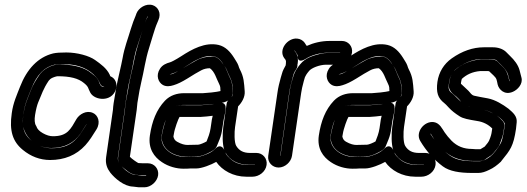

<svg xmlns="http://www.w3.org/2000/svg" viewBox="-20 -693 2238 816"><path d="M349 -166C349 -166 348 -166 348 -165L321 -123C318 -118 312 -112 307 -106C283 -78 250 -63 200 -63C169 -63 141 -73 113 -96C92 -113 82 -131 79 -154C89 -106 136 -64 198 -64C257 -64 295 -87 322 -125C328 -134 349 -169 349 -166ZM356 -391C324 -411 283 -419 231 -419C198 -419 163 -398 147 -374C132 -352 120 -332 113 -314C99 -277 86 -254 79 -204C77 -192 77 -181 77 -170C76 -183 78 -197 80 -212C86 -255 100 -282 112 -313C137 -378 170 -408 211 -418C216 -419 232 -420 255 -420C319 -420 361 -396 387 -367C400 -353 400 -347 407 -334C411 -327 417 -326 424 -323C406 -323 404 -337 400 -347C393 -365 374 -378 356 -391ZM337 -340C358 -323 353 -319 364 -299C382 -266 454 -258 472 -312C480 -336 471 -360 449 -369C448 -370 447 -374 446 -376C433 -403 408 -421 384 -438C359 -456 308 -470 262 -470C237 -470 220 -469 206 -466C141 -450 94 -399 65 -324C52 -290 36 -257 30 -212C19 -137 34 -91 77 -56C111 -28 150 -13 193 -13C253 -13 304 -33 343 -76C361 -96 375 -119 390 -143C409 -174 396 -204 375 -213C347 -226 317 -207 305 -187C280 -144 267 -114 205 -114C192 -114 178 -118 162 -127C146 -136 138 -146 135 -155C135 -156 134 -158 133 -159C127 -168 126 -185 129 -204C133 -229 138 -247 142 -257C158 -294 163 -314 187 -350C191 -355 195 -359 204 -363C216 -368 224 -369 224 -369C279 -369 313 -360 337 -340Z M497 14C499 16 504 20 505 21C534 44 540 51 581 51H601C602 52 601 52 601 52V53H582L557 50H554C547 50 534 46 516 32C508 26 502 19 497 14ZM608 -622 602 -611C595 -595 589 -577 582 -553C571 -515 560 -485 553 -450C544 -401 531 -358 524 -309L514 -257C512 -246 512 -235 511 -226L482 -25C481 -16 482 -6 486 1C482 -6 480 -16 481 -25L510 -226C511 -235 512 -244 513 -254L523 -314C525 -325 528 -343 535 -371C547 -422 549 -455 564 -498C574 -527 592 -587 602 -612L607 -623H608ZM652 52C656 25 636 1 609 1H588C581 1 576 0 568 0C567 0 540 -17 532 -27L561 -226C562 -236 563 -243 564 -256L573 -309C576 -323 578 -333 580 -342C592 -391 598 -440 613 -487C622 -514 637 -571 648 -595L653 -607C667 -638 651 -664 629 -671C600 -680 569 -659 560 -636L556 -625C550 -611 543 -593 536 -570C523 -526 509 -492 501 -446C496 -417 477 -342 473 -314L463 -255C461 -245 461 -235 460 -226L431 -25C427 4 436 24 449 41C468 65 507 99 545 100L570 103H573H594C621 103 648 79 652 52Z M930 -181 937 -215V-216L939 -231C940 -241 937 -259 915 -256C893 -253 893 -250 862 -248L836 -246H772C755 -246 747 -247 738 -245C700 -238 687 -195 677 -158C674 -146 671 -136 669 -124L667 -110V-104C670 -80 682 -61 701 -48C722 -34 748 -27 769 -27L815 -28C831 -28 849 -34 866 -43C879 -50 897 -56 904 -78C905 -80 908 -88 913 -100C919 -115 923 -131 925 -148ZM880 -183V-182L875 -148C872 -127 864 -107 858 -92C850 -87 829 -78 822 -78L776 -77C766 -77 751 -80 732 -91C722 -97 719 -104 717 -113L719 -124C722 -146 738 -189 743 -196H765H830H832L858 -198C868 -199 876 -200 884 -201ZM930 -418C920 -433 906 -453 882 -453C861 -453 835 -448 816 -437C790 -422 790 -423 754 -401C733 -388 718 -380 710 -378C705 -377 702 -377 701 -377C703 -378 704 -378 708 -379C726 -384 746 -395 773 -413C811 -438 853 -462 891 -453C904 -450 918 -440 930 -418ZM1063 7V8C1063 9 1062 8 1061 8H1034C1002 8 977 -1 958 -19C943 -33 941 -37 938 -45C957 -11 993 7 1035 7ZM933 -56C932 -58 919 -87 893 -59C887 -53 875 -44 857 -37C838 -29 824 -27 821 -27H795C787 -27 778 -26 767 -26C717 -26 659 -61 667 -117C674 -163 689 -205 715 -233C722 -241 734 -247 756 -247H837H839L876 -250C908 -253 963 -254 969 -295C970 -305 967 -312 967 -324C967 -338 963 -352 956 -365C947 -383 944 -397 934 -413C946 -396 946 -387 954 -372C965 -351 969 -334 968 -320C968 -314 973 -292 966 -283C956 -269 945 -267 943 -251L929 -153C925 -123 925 -80 933 -56ZM899 -5C924 31 971 58 1027 58H1053C1081 58 1109 37 1113 8C1117 -19 1097 -43 1070 -43H1043C1015 -43 997 -52 984 -73C975 -88 976 -132 979 -153L992 -241C1007 -256 1022 -280 1020 -305C1017 -342 1017 -365 999 -399C997 -403 995 -408 993 -415C989 -426 982 -435 975 -447C958 -474 938 -495 909 -502C852 -515 796 -484 750 -454C725 -438 707 -429 702 -428C687 -424 670 -417 660 -401C641 -372 653 -343 672 -332C686 -324 703 -326 718 -331C735 -336 753 -345 776 -359C813 -382 808 -379 835 -394C846 -400 859 -403 872 -403C893 -388 899 -360 911 -337C918 -323 916 -320 917 -306C910 -304 895 -302 879 -300L843 -297H763C732 -297 703 -288 681 -265C645 -227 626 -178 617 -117C609 -61 635 -26 668 -4C696 15 730 24 760 24C771 24 778 24 789 23H814C838 23 878 7 899 -5Z M1171 -31 1209 -298C1212 -321 1218 -340 1222 -356L1226 -372C1229 -384 1234 -392 1239 -399C1243 -405 1245 -413 1244 -418L1245 -422C1248 -439 1246 -456 1237 -470L1231 -478C1232 -482 1245 -458 1245 -458C1245 -458 1240 -418 1281 -444C1301 -457 1338 -469 1374 -469H1425H1426L1425 -468H1373C1362 -468 1353 -467 1344 -465C1308 -456 1278 -447 1256 -420C1243 -404 1233 -389 1228 -373L1223 -356C1216 -334 1212 -314 1210 -298L1172 -31ZM1221 -31 1260 -298C1262 -311 1265 -327 1271 -348L1276 -365C1278 -370 1283 -379 1294 -392C1304 -404 1338 -418 1366 -418H1418C1445 -418 1472 -442 1476 -469C1480 -496 1460 -519 1433 -519H1381C1346 -519 1313 -511 1284 -498C1283 -499 1281 -501 1280 -503L1275 -511C1268 -521 1256 -528 1243 -529C1203 -533 1162 -482 1188 -446C1193 -439 1197 -439 1195 -422L1194 -415C1189 -406 1181 -392 1178 -379L1173 -362C1168 -344 1162 -321 1159 -298L1120 -31C1116 -4 1137 19 1164 19C1191 19 1217 -4 1221 -31Z M1648 -181 1655 -215V-216L1657 -231C1658 -241 1655 -259 1633 -256C1611 -253 1611 -250 1580 -248L1554 -246H1490C1473 -246 1465 -247 1456 -245C1418 -238 1405 -195 1395 -158C1392 -146 1389 -136 1387 -124L1385 -110V-104C1388 -80 1400 -61 1419 -48C1440 -34 1466 -27 1487 -27L1533 -28C1549 -28 1567 -34 1584 -43C1597 -50 1615 -56 1622 -78C1623 -80 1626 -88 1631 -100C1637 -115 1641 -131 1643 -148ZM1598 -183V-182L1593 -148C1590 -127 1582 -107 1576 -92C1568 -87 1547 -78 1540 -78L1494 -77C1484 -77 1469 -80 1450 -91C1440 -97 1437 -104 1435 -113L1437 -124C1440 -146 1456 -189 1461 -196H1483H1548H1550L1576 -198C1586 -199 1594 -200 1602 -201ZM1648 -418C1638 -433 1624 -453 1600 -453C1579 -453 1553 -448 1534 -437C1508 -422 1508 -423 1472 -401C1451 -388 1436 -380 1428 -378C1423 -377 1420 -377 1419 -377C1421 -378 1422 -378 1426 -379C1444 -384 1464 -395 1491 -413C1529 -438 1571 -462 1609 -453C1622 -450 1636 -440 1648 -418ZM1781 7V8C1781 9 1780 8 1779 8H1752C1720 8 1695 -1 1676 -19C1661 -33 1659 -37 1656 -45C1675 -11 1711 7 1753 7ZM1651 -56C1650 -58 1637 -87 1611 -59C1605 -53 1593 -44 1575 -37C1556 -29 1542 -27 1539 -27H1513C1505 -27 1496 -26 1485 -26C1435 -26 1377 -61 1385 -117C1392 -163 1407 -205 1433 -233C1440 -241 1452 -247 1474 -247H1555H1557L1594 -250C1626 -253 1681 -254 1687 -295C1688 -305 1685 -312 1685 -324C1685 -338 1681 -352 1674 -365C1665 -383 1662 -397 1652 -413C1664 -396 1664 -387 1672 -372C1683 -351 1687 -334 1686 -320C1686 -314 1691 -292 1684 -283C1674 -269 1663 -267 1661 -251L1647 -153C1643 -123 1643 -80 1651 -56ZM1617 -5C1642 31 1689 58 1745 58H1771C1799 58 1827 37 1831 8C1835 -19 1815 -43 1788 -43H1761C1733 -43 1715 -52 1702 -73C1693 -88 1694 -132 1697 -153L1710 -241C1725 -256 1740 -280 1738 -305C1735 -342 1735 -365 1717 -399C1715 -403 1713 -408 1711 -415C1707 -426 1700 -435 1693 -447C1676 -474 1656 -495 1627 -502C1570 -515 1514 -484 1468 -454C1443 -438 1425 -429 1420 -428C1405 -424 1388 -417 1378 -401C1359 -372 1371 -343 1390 -332C1404 -324 1421 -326 1436 -331C1453 -336 1471 -345 1494 -359C1531 -382 1526 -379 1553 -394C1564 -400 1577 -403 1590 -403C1611 -388 1617 -360 1629 -337C1636 -323 1634 -320 1635 -306C1628 -304 1613 -302 1597 -300L1561 -297H1481C1450 -297 1421 -288 1399 -265C1363 -227 1344 -178 1335 -117C1327 -61 1353 -26 1386 -4C1414 15 1448 24 1478 24C1489 24 1496 24 1507 23H1532C1556 23 1596 7 1617 -5Z M1829 -96C1834 -90 1839 -84 1847 -74C1841 -81 1835 -88 1829 -96ZM1940 -260C1927 -271 1912 -288 1902 -296C1884 -309 1885 -320 1889 -345C1893 -373 1905 -391 1925 -405C1961 -430 1995 -442 2029 -442H2067C2084 -442 2091 -436 2092 -435L2110 -417C2127 -401 2136 -387 2139 -376L2146 -349C2145 -348 2146 -348 2145 -348C2145 -348 2144 -350 2144 -352C2138 -378 2133 -394 2115 -411C2106 -419 2100 -426 2097 -429C2086 -441 2070 -441 2056 -441H2027H2024C1979 -437 1939 -420 1908 -390C1897 -379 1892 -361 1890 -346C1888 -333 1885 -322 1893 -309C1903 -292 1916 -288 1931 -271C1935 -266 1937 -263 1940 -260ZM1970 -240C1973 -239 1976 -239 1979 -238C1975 -239 1972 -239 1970 -240ZM2076 -211C2064 -217 2051 -223 2037 -226C2048 -224 2062 -219 2076 -211ZM1826 -100C1821 -107 1814 -116 1810 -123C1809 -124 1810 -124 1810 -125C1811 -125 1811 -124 1813 -121C1818 -113 1822 -106 1826 -100ZM1872 -48C1905 -20 1943 -9 1992 -9H2020C2038 -9 2042 -16 2051 -22C2061 -28 2069 -33 2077 -42C2091 -60 2099 -67 2104 -80C2112 -101 2118 -118 2120 -134C2123 -154 2126 -168 2118 -177C2110 -186 2101 -195 2091 -202C2096 -199 2101 -195 2106 -191C2120 -179 2124 -171 2125 -169C2124 -158 2124 -152 2123 -145C2118 -113 2113 -93 2109 -86C2104 -77 2093 -58 2075 -38C2062 -24 2037 -8 2020 -8H1992C1924 -8 1900 -23 1872 -48ZM1986 -60C1951 -60 1923 -71 1899 -95C1889 -105 1876 -121 1870 -130C1859 -146 1849 -170 1824 -174C1783 -180 1744 -131 1766 -94C1791 -52 1823 -15 1862 14C1890 35 1934 42 1985 42H2013C2028 42 2043 37 2059 29C2077 21 2093 9 2109 -6C2110 -7 2110 -8 2111 -9C2149 -56 2162 -71 2173 -145C2174 -154 2175 -163 2176 -174C2178 -199 2161 -214 2141 -231C2117 -249 2085 -269 2053 -275C2029 -279 2010 -283 1996 -286C1983 -289 1980 -298 1971 -307C1958 -320 1949 -327 1939 -337C1939 -338 1939 -342 1940 -346C1941 -352 1942 -356 1943 -358C1963 -376 1987 -388 2021 -391H2049C2054 -391 2057 -391 2059 -390C2063 -386 2070 -380 2078 -372C2092 -359 2091 -352 2095 -334C2100 -313 2124 -287 2160 -303C2179 -311 2204 -336 2196 -364L2188 -395C2182 -417 2167 -437 2147 -456L2130 -473C2117 -485 2097 -492 2075 -492H2036C1990 -492 1944 -476 1900 -445C1866 -421 1845 -386 1839 -345C1833 -300 1841 -276 1868 -255C1871 -253 1879 -245 1888 -235C1899 -223 1914 -211 1933 -199C1948 -189 1971 -185 2007 -179C2035 -175 2056 -163 2072 -147C2072 -145 2071 -139 2070 -134C2069 -125 2066 -112 2058 -94C2057 -91 2051 -83 2040 -70C2039 -69 2027 -62 2022 -59H2000C1995 -59 1991 -60 1986 -60Z"/></svg>

Font: AppleStorm
Style: CBoIta
Weight: 400
Foundry: Cannot Into Space Fonts
Version: Version 1.01